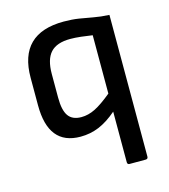

<svg xmlns="http://www.w3.org/2000/svg" viewBox="-104 -584 750 852"><g transform="rotate(-15 271.0 -158.0)"><path d="M386 185Q376 185 376 174V-58Q333 -21 293 -4.5Q253 12 208 12Q61 12 61 -171V-298Q61 -501 267 -501Q305 -501 336.5 -496Q368 -491 399.5 -485Q431 -479 471 -477V174Q471 185 460 185ZM156 -181Q156 -123 174.5 -97Q193 -71 234 -71Q266 -71 298 -87Q330 -103 376 -141V-409Q351 -413 324 -416Q297 -419 275 -419Q213 -419 184.5 -388Q156 -357 156 -290Z"/></g></svg>

Font: Sofia Sans Medium
Style: Regular
Weight: 500
Designer: Botio Nikoltchev, Ani Petrova
Foundry: lettersoup
Version: Version 4.101; ttfautohint (v1.8.4.7-5d5b)